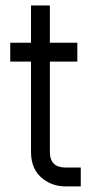

<svg xmlns="http://www.w3.org/2000/svg" viewBox="-20 -666 317 686"><path d="M158.2 -123Q158.2 -67.4 214.8 -67.4H268.6V0H214.8Q168.9 0 134.8 -25.9Q90.8 -58.6 90.8 -123V-445.8H16.6V-513.2H90.8V-646.5H158.2V-513.2H256.3V-445.8H158.2Z"/></svg>

Font: AnjaliOldLipi
Style: Regular
Weight: 400
Designer: Kevin & Siji
Foundry: Core : Kevin & Siji
Modification : Hiran Venugopalan
Opentype mlm2 support: Rajeesh Nambiar
New Feature Table : Santhosh
Version: Version 7.1.0+20221109